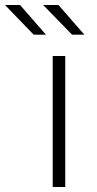

<svg xmlns="http://www.w3.org/2000/svg" viewBox="-104 -745 385 765"><path d="M106 0V-522H156V0ZM30 -607 -84 -725H-24L79 -607ZM183 -607 68 -725H129L232 -607Z"/></svg>

Font: Montserrat Light
Style: Regular
Weight: 300
Designer: Julieta Ulanovsky
Foundry: Julieta Ulanovsky
Version: Version 9.000; ttfautohint (v1.8.4.7-5d5b)